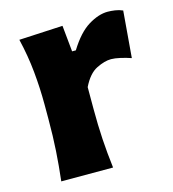

<svg xmlns="http://www.w3.org/2000/svg" viewBox="-91 -653 656 729"><g transform="rotate(-15 237.0 -288.5)"><path d="M61 0Q67.9 -59.6 71.5 -116.2Q75.2 -172.9 75.2 -242.2V-298.3Q75.2 -362.3 68.8 -427.7Q62.5 -493.2 46.4 -560.5L218.3 -569.3L228.5 -466.3H243.2Q280.8 -527.3 321.3 -552Q361.8 -576.7 397.5 -576.7Q410.2 -576.7 426 -574.5Q441.9 -572.3 456.1 -565.9L440.9 -382.8Q421.4 -389.6 399.7 -394.5Q377.9 -399.4 363.3 -399.4Q337.9 -399.4 305.9 -383.5Q273.9 -367.7 250.5 -319.8V-232.9Q250.5 -170.4 253.9 -115Q257.3 -59.6 264.6 0Z"/></g></svg>

Font: Pinar DS4-Bold
Style: Regular
Weight: 700
Designer: Amin Abedi
Version: Version 2.000